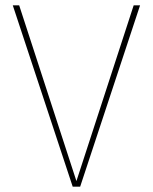

<svg xmlns="http://www.w3.org/2000/svg" viewBox="-20 -701 574 721"><path d="M281 0H253L28 -681H52L267 -21L482 -681H506Z"/></svg>

Font: Fira Sans Thin
Style: Regular
Weight: 100
Designer: bBox Type GmbH & Carrois Corporate GbR & Edenspiekermann AG
Foundry: bBox Type GmbH & Carrois Corporate GbR & Edenspiekermann AG
Version: Version 4.301